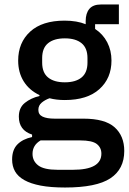

<svg xmlns="http://www.w3.org/2000/svg" viewBox="-20 -624 577 856"><path d="M534 49Q534 130 472 171Q410 212 270 212Q206 212 161.5 203.5Q117 195 88.5 179Q60 163 47 140Q34 117 34 87Q34 44 57.5 20Q81 -4 123 -13V-24Q64 -43 64 -104Q64 -144 91 -165.5Q118 -187 156 -196V-200Q110 -222 85.5 -261.5Q61 -301 61 -354Q61 -434 114.5 -483Q168 -532 268 -532Q323 -532 362 -516V-530Q362 -565 378.5 -584.5Q395 -604 430 -604H510V-516H404V-495Q439 -472 458 -435.5Q477 -399 477 -354Q477 -275 423 -226.5Q369 -178 269 -178Q231 -178 201 -186Q181 -179 166 -166.5Q151 -154 151 -134Q151 -113 170 -104Q189 -95 224 -95H352Q448 -95 491 -56.5Q534 -18 534 49ZM432 61Q432 34 411.5 18Q391 2 337 2H161Q125 23 125 62Q125 94 150.5 113.5Q176 133 237 133H305Q432 133 432 61ZM269 -257Q317 -257 343.5 -278.5Q370 -300 370 -345V-365Q370 -410 343.5 -431.5Q317 -453 269 -453Q221 -453 194.5 -431.5Q168 -410 168 -365V-345Q168 -300 194.5 -278.5Q221 -257 269 -257Z"/></svg>

Font: IBMPlexSans-Medium
Style: Regular
Weight: 500
Designer: Mike Abbink, Paul van der Laan, Pieter van Rosmalen
Foundry: Bold Monday
Version: Version 3.1